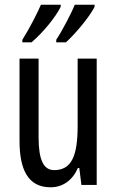

<svg xmlns="http://www.w3.org/2000/svg" viewBox="-20 -879 496 816"><path d="M382 -850V-859H298C286 -829 248 -754 219 -710V-699H260C298 -733 360 -806 382 -850ZM238 -850V-859H154C140 -826 105 -757 75 -710V-699H114C162 -740 215 -804 238 -850ZM391 -630H310V-344C310 -216 284 -156 210 -156C165 -156 144 -200 144 -295V-630H63V-280C63 -160 98 -83 195 -83C246 -83 288 -112 311 -165H317L326 -93H391Z"/></svg>

Font: Noto Sans Kannada UI ExtraCondensed
Style: Regular
Weight: 400
Width: 2
Designer: Jelle Bosma - Monotype Design Team
Foundry: Monotype Imaging Inc.
Version: Version 2.005